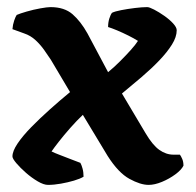

<svg xmlns="http://www.w3.org/2000/svg" viewBox="-20 -520 551 540"><path d="M115 0Q103 0 86 -10Q69 -20 53 -34Q37 -48 26 -61Q15 -74 15 -80Q15 -95 29.5 -116.5Q44 -138 68 -162.5Q92 -187 120.5 -212.5Q149 -238 177 -261L123 -352Q115 -364 104.5 -379Q94 -394 80 -407Q66 -420 48 -426L15 -438Q16 -451 20 -462.5Q24 -474 27 -478Q36 -482 55 -487.5Q74 -493 93.5 -496.5Q113 -500 122 -500Q161 -500 184 -480Q207 -460 226 -426L284 -317Q301 -331 317.5 -347.5Q334 -364 347.5 -379Q361 -394 368 -405Q357 -412 341 -420Q325 -428 309.5 -434.5Q294 -441 284 -444Q284 -457 287.5 -468Q291 -479 295 -484Q303 -488 321 -491.5Q339 -495 359.5 -497.5Q380 -500 394 -500Q400 -500 413.5 -493Q427 -486 442 -475.5Q457 -465 467 -454Q477 -443 477 -435Q477 -416 463.5 -394.5Q450 -373 428 -350Q406 -327 378.5 -303.5Q351 -280 323 -257L389 -146Q409 -112 428 -98.5Q447 -85 468 -85H486Q489 -81 492.5 -73Q496 -65 496 -54Q490 -42 473 -29.5Q456 -17 435.5 -8.5Q415 0 398 0Q375 0 344 -17Q313 -34 283 -81L213 -197Q196 -181 177.5 -160Q159 -139 145 -121Q131 -103 125 -94Q133 -90 147.5 -84.5Q162 -79 178.5 -72.5Q195 -66 206 -62Q209 -57 212 -46.5Q215 -36 215 -23Q205 -17 188 -12Q171 -7 151.5 -3.5Q132 0 115 0Z"/></svg>

Font: Texturina Medium 12pt
Style: Bold
Weight: 700
Version: Version 1.002